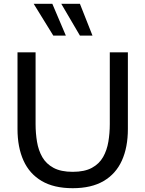

<svg xmlns="http://www.w3.org/2000/svg" viewBox="-20 -975 764 1009"><path d="M362 14Q263.5 14 199.2 -23.8Q135 -61.5 103.5 -131.2Q72 -201 72 -297V-700H167V-323Q167 -275 174.5 -230Q182 -185 202.2 -149.5Q222.5 -114 261.2 -93Q300 -72 362 -72Q424.5 -72 463 -93Q501.5 -114 521.8 -149.8Q542 -185.5 549.5 -230.5Q557 -275.5 557 -323V-700H652V-297Q652 -201 620.5 -131.2Q589 -61.5 524.8 -23.8Q460.5 14 362 14ZM466 -788H400L302 -955H400ZM326 -788H260L157 -955H255Z"/></svg>

Font: Cabin Resolve
Style: Regular-Resolve
Weight: 400
Designer: Pablo Impallari
Foundry: Pablo Impallari. http://www.impallari.com Igino Marini. http://www.ikern.com
Version: Version 3.001